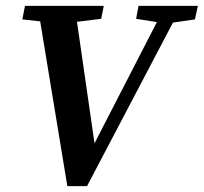

<svg xmlns="http://www.w3.org/2000/svg" viewBox="-20 -629 693 653"><path d="M56 -563 65 -609H333L324 -565L202 -550H175ZM209 4 108 -609H234L307 -103L280 -100L542 -609H598L276 4ZM443 -565 451 -609H653L643 -563L553 -550H538Z"/></svg>

Font: Lisu Bosa Black
Style: Italic
Weight: 900
Italic angle: -19°
Designer: David Morse, Annie Olsen, Victor Gaultney, Frank Grießhammer (Latin)
Foundry: SIL International
Version: Version 2.000